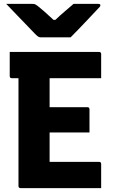

<svg xmlns="http://www.w3.org/2000/svg" viewBox="-20 -967 590 987"><path d="M86 0Q75 0 75 -11V-565H41Q30 -565 30 -576V-700H489Q500 -700 500 -689V-565H235V-416H429Q440 -416 440 -405V-286H235V-135H489Q500 -135 500 -124V0ZM343 -775H190Q183 -775 177.5 -778Q172 -781 159 -794Q149 -805 124.5 -830Q100 -855 70 -886.5Q40 -918 12 -947H145Q156 -947 160.5 -945Q165 -943 173 -937Q186 -927 206 -909.5Q226 -892 255 -865H265Q292 -891 315.5 -910.5Q339 -930 358 -947H485Q496 -947 496 -940Q496 -936 493 -932Q490 -928 476 -914Q459 -896 435 -870.5Q411 -845 386.5 -819.5Q362 -794 343 -775Z"/></svg>

Font: Recursive Sn Lnr St XBd
Style: Regular
Weight: 800
Version: Version 1.079;hotconv 1.0.112;makeotfexe 2.5.65598; ttfautoh